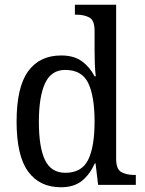

<svg xmlns="http://www.w3.org/2000/svg" viewBox="-20 -780 610 810"><path d="M237 10Q147 10 98.5 -56.5Q50 -123 50 -267Q50 -412 98.5 -479Q147 -546 238 -546Q292 -546 325.5 -521.5Q359 -497 379 -458H384Q381 -482 380 -511.5Q379 -541 379 -566V-650Q379 -695 356.5 -706.5Q334 -718 304 -718H296V-760H470V-110Q470 -66 492 -54Q514 -42 545 -42H553V0H394L383 -91H380Q359 -44 325.5 -17Q292 10 237 10ZM256 -51Q325 -51 352 -106Q379 -161 379 -267Q379 -373 352.5 -429Q326 -485 255 -485Q196 -485 170 -428.5Q144 -372 144 -266Q144 -158 170 -104.5Q196 -51 256 -51Z"/></svg>

Font: Noto Serif Tamil SemiCondensed
Style: Italic
Weight: 400
Width: 4
Italic angle: -12°
Designer: Indian Type Foundry, Tom Grace, and the Monotype Design Team
Foundry: Monotype Imaging Inc.
Version: Version 2.003; ttfautohint (v1.8.4.7-5d5b)